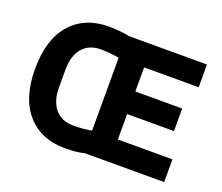

<svg xmlns="http://www.w3.org/2000/svg" viewBox="-119 -885 1236 1071"><g transform="rotate(20 499.0 -349.0)"><path d="M943 0H472Q428 12 357 12Q215 12 132.5 -81.5Q50 -175 50 -349Q50 -523 132.5 -616.5Q215 -710 357 -710Q424 -710 480 -698H943V-563H619V-420H897V-286H619V-135H943ZM357 -123Q416 -123 467 -132V-565Q410 -575 357 -575Q289 -575 250 -529.5Q211 -484 211 -401V-297Q211 -214 250 -168.5Q289 -123 357 -123Z"/></g></svg>

Font: Aneliza
Style: Bold
Weight: 700
Designer: Mike Abbink, Paul van der Laan, Pieter van Rosmalen
Foundry: Bold Monday
Version: Version 3.0